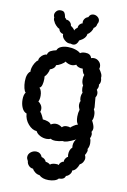

<svg xmlns="http://www.w3.org/2000/svg" viewBox="-105 -830 732 1107"><g transform="rotate(10 261.5 -276.5)"><path d="M348 65Q346 57 346 50Q346 37 350.5 25.5Q355 14 363 8Q362 4 362 -3Q362 -16 367 -27.5Q372 -39 378 -43Q318 -13 303 -20Q277 -14 261 -14Q240 -14 232 -21Q223 -16 208 -16Q188 -16 169.5 -25.5Q151 -35 144 -50Q117 -52 94 -78.5Q71 -105 69 -140Q51 -146 41.5 -167.5Q32 -189 32 -215Q32 -244 43 -258Q36 -263 31.5 -281.5Q27 -300 27 -321Q27 -367 50 -383Q47 -388 51 -403.5Q55 -419 64 -434Q73 -449 82 -453Q81 -462 89 -473Q97 -484 108 -490Q119 -496 125 -494Q129 -511 142.5 -518Q156 -525 175 -529Q180 -544 197.5 -551.5Q215 -559 238 -559Q261 -559 281.5 -552.5Q302 -546 312 -536Q322 -544 342 -544Q373 -544 380 -519Q388 -522 396 -522Q413 -522 426 -509.5Q439 -497 439 -480Q439 -471 437 -467Q447 -453 452.5 -441Q458 -429 456 -417Q459 -408 459 -401Q459 -385 451 -377Q452 -374 452 -369Q452 -358 444 -345Q451 -335 451 -323Q451 -311 444 -301Q446 -283 446 -277Q449 -252 449 -243Q449 -238 447 -230Q455 -219 455 -198Q455 -177 448 -166Q463 -138 463 -123Q463 -111 456 -101Q460 -94 460 -85Q460 -75 454 -63Q460 -54 460 -35Q460 -14 450 2Q455 3 452 14.5Q449 26 442 37Q447 47 447 55Q447 67 440 78.5Q433 90 422 95Q409 132 385 138Q386 150 376 161.5Q366 173 355 175Q350 197 317 197Q310 206 294.5 211Q279 216 260 216Q223 216 204 197Q191 196 179 187.5Q167 179 161 167Q146 166 135.5 155Q125 144 124 129Q116 116 116 106Q116 89 130 77.5Q144 66 162 66Q174 66 183.5 72.5Q193 79 198 92Q219 97 226 115Q243 117 253 127Q256 122 266 119.5Q276 117 287 117Q298 117 304 120Q304 112 312 104.5Q320 97 329 96Q327 88 334 77Q341 66 348 65ZM310 -108Q325 -108 331 -104Q334 -108 346.5 -116.5Q359 -125 372 -129Q360 -141 360 -174Q360 -196 366 -214Q358 -230 358 -244Q358 -257 363 -265Q359 -272 359 -284Q359 -301 366 -314Q360 -325 360 -341Q360 -348 362 -356Q353 -368 353 -390Q353 -405 358 -417Q352 -421 348 -431.5Q344 -442 343 -451Q331 -450 319 -454.5Q307 -459 303 -467Q290 -460 277 -460Q258 -460 238 -474Q234 -466 217 -456Q200 -446 188 -444Q187 -434 178.5 -426Q170 -418 157 -414Q157 -405 149.5 -390Q142 -375 134 -369L135 -354Q135 -335 130.5 -319Q126 -303 116 -300Q123 -294 127 -281.5Q131 -269 131 -255Q131 -233 124 -220Q132 -216 140 -204.5Q148 -193 148 -179Q148 -172 145 -163Q150 -160 158 -144Q166 -128 167 -123Q182 -122 196.5 -117Q211 -112 217 -102Q232 -111 246 -111Q265 -111 283 -97Q292 -108 310 -108ZM136 -689Q128 -700 130 -714Q126 -719 126 -728Q126 -739 134.5 -749Q143 -759 156 -760Q175 -761 181.5 -752Q188 -743 192 -722Q199 -719 200 -713Q213 -713 222.5 -704Q232 -695 233 -682Q239 -679 246.5 -672Q254 -665 256 -659Q260 -670 273 -678Q273 -689 280 -697.5Q287 -706 297 -708Q294 -721 301.5 -733Q309 -745 323 -749Q331 -769 351 -769Q365 -769 376 -759.5Q387 -750 387 -737Q387 -728 381 -719Q379 -701 364 -693Q363 -683 354 -670Q345 -657 335 -653Q333 -626 294 -607Q292 -596 283.5 -587Q275 -578 263 -578Q257 -578 249 -581Q231 -578 213 -594Q195 -610 197 -628Q188 -629 180.5 -635.5Q173 -642 170 -654Q160 -657 148.5 -670Q137 -683 136 -689Z"/></g></svg>

Font: Pangolin
Style: Regular
Weight: 400
Designer: Kevin Burke
Foundry: Google, Inc.
Version: Version 1.101